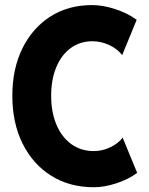

<svg xmlns="http://www.w3.org/2000/svg" viewBox="-20 -748 602 775"><path d="M358.9 7.8Q260.7 7.8 186.5 -38.8Q112.3 -85.4 71 -168.7Q29.8 -252 29.8 -361.3Q29.8 -470.2 70.3 -552.5Q110.8 -634.8 183.1 -681.2Q255.4 -727.5 352.1 -727.5Q395 -727.5 445.3 -711.2Q495.6 -694.8 531.7 -668L473.1 -525.4Q454.6 -550.3 421.4 -565.9Q388.2 -581.5 353 -581.5Q302.7 -581.5 265.1 -553.7Q227.5 -525.9 207 -476.3Q186.5 -426.8 186.5 -361.3Q186.5 -295.4 207.8 -244.9Q229 -194.3 267.8 -166.3Q306.6 -138.2 358.4 -138.2Q392.6 -138.2 424.8 -153.3Q457 -168.5 475.1 -192.4L533.7 -50.3Q499 -24.4 450.4 -8.3Q401.9 7.8 358.9 7.8Z"/></svg>

Font: Reddit Mono ExtraBold
Style: Regular
Weight: 800
Monospace: yes
Designer: Stephen Hutchings
Foundry: Reddit
Version: Version 1.014